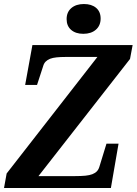

<svg xmlns="http://www.w3.org/2000/svg" viewBox="-46 -934 679 954"><path d="M82 -59H328Q357 -59 378 -61Q399 -63 413 -68.5Q427 -74 435.5 -83Q444 -92 448 -106L483 -220H543L505 0H-26L-13 -72L466 -687L493 -651H279Q254 -651 235 -649Q216 -647 203 -642Q190 -637 181 -628Q172 -619 168 -604L138 -512H79L115 -710H613L600 -641L110 -14ZM368 -766Q407 -766 430.5 -786.5Q454 -807 454 -842Q454 -876 431.5 -895Q409 -914 371 -914Q332 -914 308.5 -894Q285 -874 285 -839Q285 -805 307.5 -785.5Q330 -766 368 -766Z"/></svg>

Font: Roboto Serif 72pt SemiCondensed SemiBold
Style: Italic
Weight: 600
Width: 4
Italic angle: -10°
Designer: Greg Gazdowicz
Foundry: Commercial Type
Version: Version 1.008